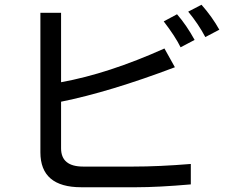

<svg xmlns="http://www.w3.org/2000/svg" viewBox="-20 -736 960 808"><path d="M844 -580Q815 -635 772 -687L828 -716Q873 -665 903 -611ZM783 40Q646 52 553 52H322Q150 52 150 -95V-682H237V-390Q436 -426 672 -532L716 -453Q441 -349 237 -308V-112Q237 -35 330 -35H540Q649 -35 783 -46ZM740 -537Q718 -582 669 -646L725 -676Q765 -630 799 -568Z"/></svg>

Font: LINE Seed Sans KR Regular
Style: Regular
Weight: 400
Designer: LINE VX Design & Sandoll Inc & Dalton Maag Ltd
Foundry: Sandoll Inc.
Version: Version 1.000